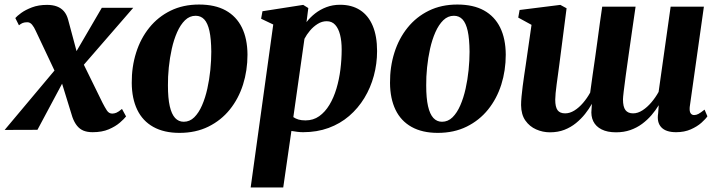

<svg xmlns="http://www.w3.org/2000/svg" viewBox="-54 -572 3163 846"><path d="M354 10.5Q331 10.5 314.2 3.8Q297.5 -3 285.5 -17.8Q273.5 -32.5 265 -56L202.5 -258.5L243.5 -248L111 0L-33.5 0.5L219 -300.5L206 -219L103.5 -436Q96.5 -452 87.5 -463Q78.5 -474 66.5 -474Q54 -474 46 -470.8Q38 -467.5 29.5 -460.5L13.5 -492.5Q20.5 -501 39.2 -514.8Q58 -528.5 86.8 -539.5Q115.5 -550.5 153.5 -550.5Q178.5 -550.5 197 -543.5Q215.5 -536.5 227.8 -522.2Q240 -508 246 -486L296.5 -297.5L258 -303.5L394.5 -537.5H533L280.5 -246.5L294.5 -329.5L398 -118.5Q408 -99 417 -85.2Q426 -71.5 440.5 -71.5Q449 -71.5 458.5 -75.2Q468 -79 483.5 -92L501.5 -59Q493 -48 474 -31.5Q455 -15 425.2 -2.2Q395.5 10.5 354 10.5Z M823 -552Q893.5 -552 940.5 -526Q987.5 -500 1011.8 -450.8Q1036 -401.5 1036.5 -331.5Q1036.5 -261.5 1016.8 -199.2Q997 -137 958.5 -89.2Q920 -41.5 864.2 -14Q808.5 13.5 737 13.5Q668.5 13.5 621.5 -12.8Q574.5 -39 550.8 -88.2Q527 -137.5 526.5 -206.5Q526 -277.5 545.8 -340Q565.5 -402.5 604 -450.2Q642.5 -498 697.8 -525Q753 -552 823 -552ZM808 -502.5Q781.5 -502.5 761.2 -482.8Q741 -463 726.5 -430.2Q712 -397.5 703 -357.2Q694 -317 689.8 -275Q685.5 -233 686 -195.5Q686 -139.5 694 -104.2Q702 -69 717.5 -52.2Q733 -35.5 755.5 -35.5Q782 -35.5 802 -55.2Q822 -75 836.2 -107.8Q850.5 -140.5 859.5 -181Q868.5 -221.5 872.8 -263.8Q877 -306 877 -344Q876.5 -401 868.8 -435.8Q861 -470.5 846 -486.5Q831 -502.5 808 -502.5Z M1050.5 254 1150 -464 1096.5 -489.5 1102.5 -522.5 1282 -550.5 1304.5 -536.5 1296.5 -474.5Q1312 -495 1334.2 -512.5Q1356.5 -530 1384.2 -540.5Q1412 -551 1444.5 -551Q1496 -551 1532.5 -527.5Q1569 -504 1588.2 -458.5Q1607.5 -413 1607.5 -347Q1607.5 -291 1593.2 -238.2Q1579 -185.5 1551.5 -140.2Q1524 -95 1484.5 -61Q1445 -27 1393.8 -8.2Q1342.5 10.5 1281.5 10.5Q1269 10.5 1255.8 8.8Q1242.5 7 1230 5L1194 254ZM1238.5 -56Q1248.5 -49 1261.5 -45.2Q1274.5 -41.5 1292 -41.5Q1326.5 -41.5 1352.5 -60Q1378.5 -78.5 1397.5 -110Q1416.5 -141.5 1428.5 -181.8Q1440.5 -222 1446 -266.5Q1451.5 -311 1451.5 -354Q1451.5 -390.5 1444.5 -418.5Q1437.5 -446.5 1423 -462.5Q1408.5 -478.5 1385.5 -478.5Q1364.5 -478.5 1345.5 -466.5Q1326.5 -454.5 1311.8 -437Q1297 -419.5 1287.5 -401Z M1961 -552Q2031.5 -552 2078.5 -526Q2125.5 -500 2149.8 -450.8Q2174 -401.5 2174.5 -331.5Q2174.5 -261.5 2154.8 -199.2Q2135 -137 2096.5 -89.2Q2058 -41.5 2002.2 -14Q1946.5 13.5 1875 13.5Q1806.5 13.5 1759.5 -12.8Q1712.5 -39 1688.8 -88.2Q1665 -137.5 1664.5 -206.5Q1664 -277.5 1683.8 -340Q1703.5 -402.5 1742 -450.2Q1780.5 -498 1835.8 -525Q1891 -552 1961 -552ZM1946 -502.5Q1919.5 -502.5 1899.2 -482.8Q1879 -463 1864.5 -430.2Q1850 -397.5 1841 -357.2Q1832 -317 1827.8 -275Q1823.5 -233 1824 -195.5Q1824 -139.5 1832 -104.2Q1840 -69 1855.5 -52.2Q1871 -35.5 1893.5 -35.5Q1920 -35.5 1940 -55.2Q1960 -75 1974.2 -107.8Q1988.5 -140.5 1997.5 -181Q2006.5 -221.5 2010.8 -263.8Q2015 -306 2015 -344Q2014.5 -401 2006.8 -435.8Q1999 -470.5 1984 -486.5Q1969 -502.5 1946 -502.5Z M2410.5 -287.5Q2408 -267.5 2404.8 -245Q2401.5 -222.5 2398.8 -201Q2396 -179.5 2394.2 -161.8Q2392.5 -144 2392.5 -133Q2392.5 -100.5 2402.8 -86.5Q2413 -72.5 2436.5 -72.5Q2456.5 -72.5 2476.8 -85Q2497 -97.5 2515 -118.5Q2533 -139.5 2546.5 -164Q2551.5 -201 2557.2 -241.5Q2563 -282 2568.5 -319.5Q2573.5 -355.5 2578.8 -394.2Q2584 -433 2589.2 -471Q2594.5 -509 2599.5 -542.5H2746.5Q2738.5 -489 2730.8 -434.2Q2723 -379.5 2715.8 -329.2Q2708.5 -279 2703 -237.8Q2697.5 -196.5 2694.2 -169.2Q2691 -142 2691 -134.5Q2691 -101 2702 -86.8Q2713 -72.5 2735.5 -72.5Q2756.5 -72.5 2777.2 -86Q2798 -99.5 2816.2 -121Q2834.5 -142.5 2848 -167L2901 -542.5H3047.5L2985 -100Q2983.5 -81 2989 -73Q2994.5 -65 3004.5 -65Q3014 -65 3023.8 -70.2Q3033.5 -75.5 3050.5 -89L3063 -59.5Q3055 -47.5 3036.5 -31Q3018 -14.5 2989.8 -2Q2961.5 10.5 2925 10.5Q2880 10.5 2859.8 -11.2Q2839.5 -33 2846 -73L2848.5 -108.5Q2835 -86 2816.8 -64.8Q2798.5 -43.5 2775.2 -26.2Q2752 -9 2723.5 1Q2695 11 2660.5 11Q2622 11 2596.8 -1.8Q2571.5 -14.5 2560.2 -37.5Q2549 -60.5 2552.5 -91L2554 -114.5Q2541.5 -92 2524 -70Q2506.5 -48 2483.8 -29.5Q2461 -11 2432.8 0Q2404.5 11 2369 11Q2337.5 11 2308.5 -1.8Q2279.5 -14.5 2261 -40.8Q2242.5 -67 2242 -109Q2242 -125 2244 -146.5Q2246 -168 2249 -191.5Q2252 -215 2255.5 -238.5Q2259 -262 2262 -282L2288 -462.5L2229.5 -494.5L2235.5 -528L2415 -550.5L2442.5 -535.5Z"/></svg>

Font: Merriweather 60pt ExtraBold
Style: Italic
Weight: 800
Italic angle: -7.8°
Version: Version 2.101